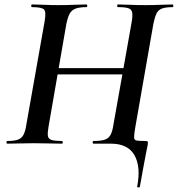

<svg xmlns="http://www.w3.org/2000/svg" viewBox="-20 -645 798 862"><path d="M186 -311 191 -339H580L575 -311ZM98 -84 180 -547Q188 -591 178 -602Q168 -613 124 -613Q120 -613 120 -619Q120 -625 124 -625Q148 -625 178.5 -623.5Q209 -622 240 -622Q282 -622 313 -623.5Q344 -625 368 -625Q372 -625 372 -619Q372 -613 368 -613Q336 -613 318.5 -606Q301 -599 292.5 -583Q284 -567 278 -538L198 -77Q193 -49 195 -35Q197 -21 212 -16.5Q227 -12 258 -12Q262 -12 262 -6Q262 0 258 0Q231 0 201 -1Q171 -2 130 -2Q98 -2 67 -1Q36 0 13 0Q9 0 9 -6Q9 -12 13 -12Q44 -12 60.5 -18Q77 -24 85.5 -40Q94 -56 98 -84ZM478 0H400Q396 0 396 -6Q396 -12 400 -12Q433 -12 450.5 -18Q468 -24 476.5 -40Q485 -56 489 -84L571 -545Q576 -574 573.5 -588.5Q571 -603 556.5 -608Q542 -613 510 -613Q506 -613 506 -619Q506 -625 510 -625Q534 -625 564 -623.5Q594 -622 635 -622Q669 -622 701 -623.5Q733 -625 756 -625Q758 -625 758 -619Q758 -613 756 -613Q725 -613 708 -607Q691 -601 683 -585Q675 -569 669 -540L588 -77Q582 -43 582 -29.5Q582 -16 593.5 -14Q605 -12 632 -12Q641 -12 643 -9.5Q645 -7 643 6Q640 21 636 41Q632 61 625.5 96Q619 131 608 193Q607 197 601 196.5Q595 196 596 192Q613 103 583.5 51.5Q554 0 478 0Z"/></svg>

Font: Cormorant Garamond Light
Style: Italic
Weight: 300
Italic angle: -10°
Designer: Christian Thalmann (Catharsis Fonts)
Foundry: Catharsis Fonts
Version: Version 4.001